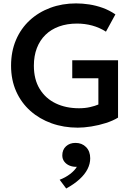

<svg xmlns="http://www.w3.org/2000/svg" viewBox="-20 -735 792 1128"><path d="M437 15Q354.5 15 283.2 -10.5Q212 -36 158.5 -83.5Q105 -131 75 -198.2Q45 -265.5 45 -349Q45 -432.5 73.8 -500Q102.5 -567.5 154.5 -615.5Q206.5 -663.5 276 -689.2Q345.5 -715 427 -715Q464.5 -715 504 -709Q543.5 -703 582.8 -689Q622 -675 658 -650.5L602.5 -549Q565 -573 522 -584.8Q479 -596.5 432.5 -596.5Q374 -596.5 327 -579.5Q280 -562.5 247 -530.2Q214 -498 196.5 -452.2Q179 -406.5 179 -349Q179 -268.5 213.2 -212.5Q247.5 -156.5 307.2 -127.8Q367 -99 444 -99Q479.5 -99 509 -105.8Q538.5 -112.5 558 -121V-275H404.5V-381H673.5V-44Q644.5 -26 602.8 -12.5Q561 1 516.8 8Q472.5 15 437 15ZM369 372.5 330.5 321Q365 308 392 287.2Q419 266.5 431.5 245Q408.5 246 389 238Q369.5 230 357.8 214.5Q346 199 346 178Q346 144.5 367.8 124.5Q389.5 104.5 423.5 104.5Q461.5 104.5 485.8 129.2Q510 154 510 195Q510 227.5 494.2 258.5Q478.5 289.5 447.2 318Q416 346.5 369 372.5Z"/></svg>

Font: Geologica Medium
Style: Regular
Weight: 500
Designer: Sindre Bremnes, Frode Helland
Foundry: Monokrom Skriftforlag AS
Version: Version 1.010;gftools[0.9.28]